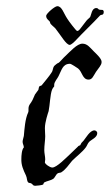

<svg xmlns="http://www.w3.org/2000/svg" viewBox="-20 -579 355 620"><path d="M308 -380C308 -390 289 -407 283 -413C270 -426 262 -438 246 -438C229 -438 207 -413 191 -398C186 -394 171 -376 169 -376C166 -376 156 -367 155 -366C151 -361 151 -353 148 -347C138 -331 125 -317 115 -304C114 -302 109 -302 107 -300C105 -297 105 -292 104 -289C101 -284 96 -279 93 -274C90 -268 88 -262 85 -256C80 -245 72 -241 72 -228V-223C72 -221 72 -218 71 -216C61 -195 59 -162 57 -140C56 -134 53 -127 53 -121C53 -115 57 -109 57 -103C50 -96 49 -75 49 -67C48 -46 55 -31 64 -12C68 -3 66 4 71 10C74 13 79 11 82 14C87 17 85 20 93 21C98 21 116 19 119 17C120 17 121 11 123 10C130 6 146 3 151 -1C157 -4 160 -15 166 -19C168 -21 175 -21 177 -22C193 -32 201 -46 213 -60C227 -74 246 -88 257 -103C261 -108 263 -116 268 -121C276 -129 294 -135 294 -149C294 -156 287 -158 285 -158C270 -158 257 -133 250 -125C242 -117 243 -118 239 -110C238 -109 232 -108 232 -106C222 -96 214 -89 206 -81C193 -69 163 -38 149 -38C140 -38 126 -50 126 -52C125 -53 125 -54 125 -55C125 -58 126 -62 126 -64C126 -74 123 -84 123 -94C123 -110 126 -126 126 -139C126 -146 125 -155 125 -165C125 -185 135 -214 137 -220C141 -239 142 -274 148 -289C149 -293 155 -300 155 -300C155 -302 155 -304 155 -305C155 -315 166 -326 169 -333C179 -352 182 -373 206 -373C210 -373 229 -360 232 -358C246 -347 246 -322 266 -322C278 -322 281 -333 290 -347C299 -360 308 -369 308 -378ZM314 -544C313 -549 308 -546 300 -548C297 -549 297 -553 291 -553C276 -553 275 -531 271 -524C269 -521 263 -517 259 -512C239 -487 236 -479 229 -479C226 -479 201 -512 197 -519C185 -537 180 -559 165 -559C157 -559 130 -536 129 -528C129 -515 142 -513 142 -505C143 -500 156 -491 159 -487C178 -463 193 -435 205 -434C210 -434 221 -445 222 -446C247 -473 280 -504 303 -529C307 -533 315 -528 315 -541C315 -542 315 -543 314 -544Z"/></svg>

Font: Jim Nightshade
Style: Regular
Weight: 400
Designer: Astigmatic (AOETI)
Foundry: Astigmatic (AOETI)
Version: Version 1.000